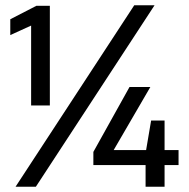

<svg xmlns="http://www.w3.org/2000/svg" viewBox="-20 -708 718 728"><path d="M489 -688 39 0H116L566 -688ZM98 -611V-308H169V-686H118L19 -635V-575ZM532 -82V0H604V-82H657V-139H604V-251H553L534 -139H411L550 -378H471L334 -132V-82Z"/></svg>

Font: Saira UNSAM Medium
Style: Regular
Weight: 500
Designer: Hector Gatti with collaboration of the Omnibus-Type team
Foundry: Omnibus-Type
Version: Version 0.072;PS 000.072;hotconv 1.0.88;makeotf.lib2.5.64775